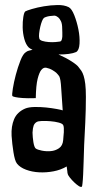

<svg xmlns="http://www.w3.org/2000/svg" viewBox="-20 -777 386 752"><path d="M227.5 -228.5Q227.5 -233.4 228.5 -241.7Q229.5 -250 230 -258.8Q230.5 -267.6 230 -275.4Q229.5 -283.2 227.5 -287.1Q224.6 -293 210 -296.9Q195.3 -300.8 177.7 -302.2Q160.2 -303.7 144.5 -303.2Q128.9 -302.7 123 -298.8Q115.2 -293.9 111.8 -285.2Q108.4 -276.4 107.4 -257.8Q107.4 -249 108.4 -239.3Q109.4 -229.5 110.8 -220.2Q112.3 -210.9 114.7 -204.1Q117.2 -197.3 120.1 -195.3Q127 -190.4 144 -187Q161.1 -183.6 178.7 -185.1Q196.3 -186.5 210.9 -196.3Q225.6 -206.1 227.5 -228.5ZM79.1 -732.4Q84 -735.4 105 -741.7Q126 -748 152.3 -752.4Q178.7 -756.8 205.1 -757.3Q231.4 -757.8 249 -749Q260.7 -743.2 271 -717.3Q281.2 -691.4 287.1 -661.6Q293 -631.8 291.5 -606Q290 -580.1 278.3 -573.2Q267.6 -568.4 249.5 -565.9Q231.4 -563.5 209 -563.5Q238.3 -550.8 260.3 -536.6Q282.2 -522.5 288.1 -513.7Q293.9 -506.8 298.8 -499.5Q303.7 -492.2 307.6 -480Q311.5 -467.8 314 -448.2Q316.4 -428.7 316.4 -397.5Q316.4 -347.7 314 -297.4Q311.5 -247.1 309.6 -209Q308.6 -174.8 307.6 -145.5Q306.6 -116.2 305.7 -94.2Q304.7 -72.3 303.2 -59.6Q301.8 -46.9 300.8 -45.9Q296.9 -43 288.6 -48.3Q280.3 -53.7 271 -62.5Q261.7 -71.3 253.9 -81.1Q246.1 -90.8 245.1 -96.7Q244.1 -98.6 243.7 -106Q243.2 -113.3 241.2 -125Q217.8 -111.3 189.5 -106Q161.1 -100.6 133.3 -102.1Q105.5 -103.5 82 -112.3Q58.6 -121.1 46.9 -135.7Q42 -141.6 38.6 -153.3Q35.2 -165 32.7 -180.7Q30.3 -196.3 28.3 -212.9Q26.4 -229.5 25.4 -245.1Q23.4 -282.2 35.2 -310.1Q46.9 -337.9 78.1 -351.6Q91.8 -357.4 114.7 -357.9Q137.7 -358.4 160.6 -356Q183.6 -353.5 202.1 -350.1Q220.7 -346.7 225.6 -344.7Q221.7 -394.5 219.7 -431.2Q217.8 -467.8 211.9 -478.5Q207 -485.4 200.2 -492.2Q194.3 -497.1 184.6 -502.9Q174.8 -508.8 161.1 -511.7Q150.4 -513.7 141.6 -502.9Q133.8 -493.2 127.4 -468.3Q121.1 -443.4 120.1 -392.6Q85.9 -391.6 67.9 -393.1Q49.8 -394.5 41 -396.5Q30.3 -398.4 28.3 -401.4Q26.4 -405.3 30.3 -430.2Q34.2 -455.1 42 -484.4Q49.8 -513.7 60.1 -540Q70.3 -566.4 82 -573.2Q86.9 -577.1 93.3 -578.6Q99.6 -580.1 107.4 -582Q102.5 -584 99.1 -586.4Q95.7 -588.9 92.8 -590.8Q81.1 -602.5 75.2 -624.5Q69.3 -646.5 68.8 -669.4Q68.4 -692.4 71.3 -710.4Q74.2 -728.5 79.1 -732.4ZM214.8 -614.3Q219.7 -615.2 221.7 -621.1Q223.6 -627 224.1 -634.3Q224.6 -641.6 224.1 -649.9Q223.6 -658.2 223.6 -665Q223.6 -683.6 218.8 -693.8Q213.9 -704.1 208 -709Q201.2 -714.8 193.4 -715.8Q171.9 -714.8 161.1 -710.9Q155.3 -709 152.3 -707Q148.4 -704.1 144.5 -694.3Q140.6 -684.6 137.7 -671.9Q134.8 -659.2 133.3 -646.5Q131.8 -633.8 133.8 -627Q134.8 -620.1 146 -616.7Q157.2 -613.3 170.9 -612.3Q184.6 -611.3 197.3 -612.3Q210 -613.3 214.8 -614.3Z"/></svg>

Font: Jolly Lodger
Style: Regular
Weight: 400
Designer: Stuart Sandler
Foundry: Font Diner, Inc
Version: Version 1.000